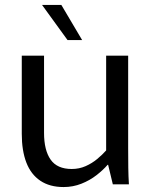

<svg xmlns="http://www.w3.org/2000/svg" viewBox="-20 -745 609 776"><path d="M237 11Q181 11 143 -14.5Q105 -40 86.5 -88Q68 -136 68 -204V-520H158V-208Q158 -138 184.5 -100Q211 -62 270 -62Q300 -62 326 -73.5Q352 -85 373 -102.5Q394 -120 409 -137V-520H498V-145Q498 -102 498.5 -67Q499 -32 501 0H436L417 -79H415Q397 -58 370 -37Q343 -16 309 -2.5Q275 11 237 11ZM253 -583 150 -725H228L312 -583Z"/></svg>

Font: Murecho Thin
Style: Regular
Weight: 400
Version: Version 1.010